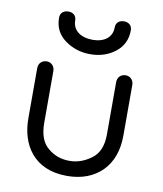

<svg xmlns="http://www.w3.org/2000/svg" viewBox="-81 -762 714 843"><g transform="rotate(10 276.0 -340.0)"><path d="M282 -528C325 -528 362 -540 393 -564C424 -588 440 -621 440 -662C440 -686 422 -696 405 -696C385 -696 368 -686 368 -662C368 -618 333 -592 282 -592C229 -592 192 -618 192 -662C192 -686 174 -696 157 -696C137 -696 120 -686 120 -662C120 -621 136 -588 169 -564C202 -540 239 -528 282 -528ZM416 -194C416 -143 401 -107 371 -85C340 -62 308 -51 274 -51C237 -51 205 -62 178 -85C150 -107 136 -144 136 -197V-427C136 -451 118 -464 101 -464C81 -464 64 -451 64 -427V-203C64 -88 125 16 274 16C340 16 392 -4 431 -43C469 -82 488 -135 488 -202V-427C488 -451 470 -464 453 -464C433 -464 416 -451 416 -427Z"/></g></svg>

Font: Dongle Light
Style: Regular
Weight: 300
Designer: Yanghee Ryu
Foundry: Yanghee Ryu
Version: Version 2.000